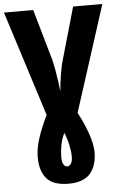

<svg xmlns="http://www.w3.org/2000/svg" viewBox="-62 -757 659 1040"><g transform="rotate(-5 267.5 -237.0)"><path d="M268 240Q186 240 150 199.5Q114 159 114 82Q114 35 132.5 -22Q151 -79 182 -141L0 -714H159L238 -438Q244 -415 250 -381.5Q256 -348 260.5 -315Q265 -282 267 -262Q270 -300 277.5 -349Q285 -398 296 -434L376 -714H535L350 -138Q384 -74 403.5 -16.5Q423 41 423 81Q423 155 386.5 197.5Q350 240 268 240ZM269 146Q281 146 289.5 133.5Q298 121 298 95Q298 69 291 34.5Q284 0 269 -37Q252 -1 246.5 33.5Q241 68 241 93Q241 120 249 133Q257 146 269 146Z"/></g></svg>

Font: Noto Sans ExtraCondensed ExtraBold
Style: Regular
Weight: 800
Width: 2
Designer: Monotype Design Team
Foundry: Monotype Imaging Inc.
Version: Version 2.013; ttfautohint (v1.8.4.7-5d5b)